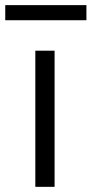

<svg xmlns="http://www.w3.org/2000/svg" viewBox="-58 -725 355 745"><path d="M153.8 -528.3V0H79.1V-528.3ZM277.3 -705.1V-646.5H-37.6V-705.1Z"/></svg>

Font: Vazirmatn UI Light
Style: Regular
Weight: 300
Designer: Saber Rastikerdar
Foundry: Saber Rastikerdar
Version: Version 33.003